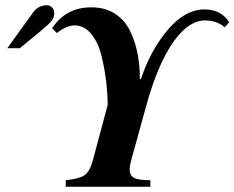

<svg xmlns="http://www.w3.org/2000/svg" viewBox="-20 -713 895 733"><path d="M855 -628 838 -609Q807 -635 763 -635Q701 -635 644 -556Q582 -469 538 -308L485 -116Q475 -82 475 -67Q475 -43 491.5 -34Q508 -25 554 -25V0H231V-25Q282 -30 302.5 -44Q323 -58 335 -103L391 -312Q391 -352 386 -396.5Q381 -441 369 -494Q357 -547 330 -581.5Q303 -616 265 -616Q235 -616 197 -587L179 -605Q231 -685 329 -685Q381 -685 418.5 -661Q456 -637 476 -596Q496 -555 505 -509.5Q514 -464 514 -411H518Q554 -520 620 -598.5Q686 -677 761 -677Q824 -677 855 -628ZM8 -529 106 -665Q126 -693 160 -693Q170 -693 178.5 -684.5Q187 -676 187 -664Q187 -645 177 -633Q167 -621 137 -596L56 -529Z"/></svg>

Font: STIX
Style: Bold Italic
Weight: 700
Italic angle: -16.33°
Designer: MicroPress Inc., with final additions and corrections provided by Coen Hoffman, Elsevier (retired)
Version: Version 1.1.1